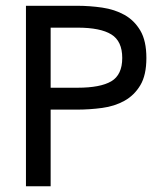

<svg xmlns="http://www.w3.org/2000/svg" viewBox="-20 -648 582 668"><path d="M489.3 -446.3Q489.3 -386.7 468.3 -351.6Q447.3 -316.4 413.1 -297.4Q378.9 -278.3 335.4 -272.5Q292 -266.6 247.1 -266.6H156.2V0H70.3V-627.9H247.1Q292 -627.9 335.4 -621.6Q378.9 -615.2 413.1 -596.2Q447.3 -577.1 468.3 -541.5Q489.3 -505.9 489.3 -446.3ZM405.3 -446.3Q405.3 -504.9 367.2 -528.3Q329.1 -551.8 250 -551.8H156.2V-342.8H250Q329.1 -342.8 367.2 -365.2Q405.3 -387.7 405.3 -446.3Z"/></svg>

Font: Padauk GrcRegTest
Style: Regular
Weight: 500
Designer: Debbi Hosken
Foundry: SIL
Version: Version 2.0